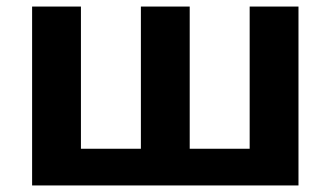

<svg xmlns="http://www.w3.org/2000/svg" viewBox="-20 -566 1009 586"><path d="M891 -546V0H78V-546H227V-112H410V-546H559V-112H742V-546Z"/></svg>

Font: RS Noto Sans
Style: Bold
Weight: 700
Designer: Monotype Design Team
Foundry: Monotype Imaging Inc.
Version: Version 3.10